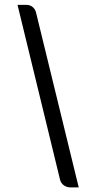

<svg xmlns="http://www.w3.org/2000/svg" viewBox="-20 -746 387 811"><path d="M54 -725.5H90.5Q106.5 -725.5 117.2 -717Q128 -708.5 132 -694L312.5 45.5H276.5Q262.5 45.5 250 37Q237.5 28.5 233.5 12.5Z"/></svg>

Font: LatoHex
Style: Italic
Weight: 400
Italic angle: -7°
Designer: Lukasz Dziedzic
Foundry: tyPoland Lukasz Dziedzic
Version: Version 1.104; Western+Polish opensource